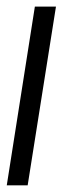

<svg xmlns="http://www.w3.org/2000/svg" viewBox="-25 -556 188 576"><path d="M58 0H-4.7L79.6 -536.2H142.9Z"/></svg>

Font: Georama ExtraCondensed Thin
Style: Italic
Weight: 100
Width: 2
Italic angle: -9°
Designer: Jean-Baptiste Levee
Foundry: Production Type
Version: Version 1.001